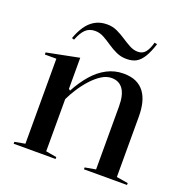

<svg xmlns="http://www.w3.org/2000/svg" viewBox="-128 -836 928 955"><g transform="rotate(20 336.0 -358.5)"><path d="M645 -10V0H417V-10L474 -20V-354Q474 -414 453 -444Q432 -474 392 -474Q365 -474 338.5 -457Q312 -440 287.5 -413Q263 -386 243 -355Q223 -324 210 -296V-20L267 -10V0H45V-10L100 -20V-470H39V-481L210 -515V-351L218 -344Q246 -396 279.5 -434.5Q313 -473 353.5 -494Q394 -515 440 -515Q480 -515 507 -502.5Q534 -490 551 -467Q568 -444 576 -412Q584 -380 584 -339V-20ZM427 -588Q398 -588 373 -599.5Q348 -611 325.5 -626.5Q303 -642 281 -654Q259 -666 235 -666Q204 -666 184.5 -647Q165 -628 150 -589L138 -593Q150 -628 169 -656.5Q188 -685 215.5 -701Q243 -717 280 -717Q309 -717 333.5 -705.5Q358 -694 380.5 -679Q403 -664 424.5 -652.5Q446 -641 468 -641Q493 -641 507.5 -658.5Q522 -676 532 -712L546 -709Q532 -665 515.5 -638Q499 -611 478.5 -599.5Q458 -588 427 -588Z"/></g></svg>

Font: Kalnia
Style: Regular
Weight: 400
Designer: Frida Medrano
Foundry: Frida Medrano
Version: Version 1.105